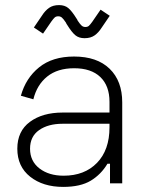

<svg xmlns="http://www.w3.org/2000/svg" viewBox="-20 -720 576 754"><path d="M62 -344Q81 -413 133.5 -455.5Q186 -498 271 -498Q361 -498 410.5 -450Q460 -402 460 -318V0H412V-77H402Q377 -35 336.5 -10.5Q296 14 228 14Q149 14 98.5 -26Q48 -66 48 -136Q48 -205 97.5 -241.5Q147 -278 226 -278H410V-320Q410 -383 374 -417.5Q338 -452 271 -452Q206 -452 165.5 -419.5Q125 -387 111 -330ZM98 -136Q98 -87 135 -58.5Q172 -30 230 -30Q312 -30 361 -80.5Q410 -131 410 -220V-234H226Q169 -234 133.5 -209Q98 -184 98 -136ZM145 -659Q157 -678 172.5 -689Q188 -700 212 -700Q234 -700 248 -688.5Q262 -677 280 -648Q282 -646 283 -643.5Q284 -641 285 -639Q295 -624 301 -619Q307 -614 315 -614Q324 -614 329 -618.5Q334 -623 342 -634L375 -682L411 -658L379 -611Q367 -592 351.5 -581Q336 -570 312 -570Q290 -570 276 -581.5Q262 -593 244 -622Q242 -624 241 -626.5Q240 -629 239 -631Q229 -646 223 -651Q217 -656 209 -656Q200 -656 195 -651.5Q190 -647 182 -636L149 -588L113 -612Z"/></svg>

Font: Space Grotesk Variable
Style: Regular
Weight: 400
Designer: Florian Karsten (Space Grotesk), Colophon Foundry (Space Mono)
Foundry: Florian Karsten
Version: Version 1.106